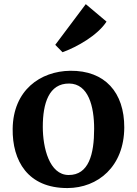

<svg xmlns="http://www.w3.org/2000/svg" viewBox="-20 -909 670 940"><path d="M286.1 -653.3C356.4 -678.7 457.5 -735.4 501.5 -803.2L399.9 -888.7L250.5 -689.5ZM42 -278.3C40 -122.6 115.2 12.2 310.5 11.7C459 11.2 587.4 -93.3 588.4 -284.7C588.9 -456.1 494.1 -564.5 323.7 -562.5C177.7 -560.5 44.4 -467.8 42 -278.3ZM315.4 -52.2C221.2 -53.2 189.5 -186 189.5 -288.1C189.5 -402.8 219.2 -501 318.8 -500C413.1 -499 440.9 -387.7 440.9 -278.3C440.9 -154.8 415 -51.3 315.4 -52.2Z"/></svg>

Font: Merriweather
Style: Bold
Weight: 700
Designer: Eben Sorkin ( eben@eyebytes.com )
Foundry: Sorkin Type Co.
Version: Version 1.003